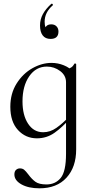

<svg xmlns="http://www.w3.org/2000/svg" viewBox="-20 -740 506 1041"><path d="M58 206Q58 189 67 181Q76 173 88 173Q102 173 111 180.5Q120 188 133 205Q152 231 172 245.5Q192 260 232 260Q280 260 309 225Q338 190 338 94V-361Q358 -369 367 -375Q376 -381 384 -395Q385 -397 389 -395.5Q393 -394 393 -392V70Q393 166 340.5 223.5Q288 281 194 281Q134 281 96 259.5Q58 238 58 206ZM36 -161Q36 -233 70 -287Q104 -341 155.5 -370Q207 -399 259 -399Q294 -399 326 -386Q358 -373 378 -350L338 -294Q338 -331 306 -355Q274 -379 234 -379Q175 -379 138.5 -326.5Q102 -274 102 -190Q102 -115 132.5 -69Q163 -23 214 -23Q252 -23 285.5 -46.5Q319 -70 354 -107L362 -100Q318 -50 275.5 -20Q233 10 180 10Q119 10 77.5 -35Q36 -80 36 -161ZM261 -720Q264 -720 266 -716.5Q268 -713 266 -711Q222 -673 222 -622Q222 -602 227 -593Q232 -584 243 -579L225 -573Q223 -590 232 -599Q241 -608 258 -608Q276 -608 286.5 -597Q297 -586 297 -569Q297 -529 254 -529Q226 -529 211.5 -548Q197 -567 197 -602Q197 -635 212.5 -663.5Q228 -692 258 -719Q259 -720 261 -720Z"/></svg>

Font: Cormorant Infant
Style: Regular
Weight: 400
Designer: Christian Thalmann (Catharsis Fonts)
Foundry: Catharsis Fonts
Version: Version 4.000